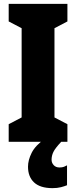

<svg xmlns="http://www.w3.org/2000/svg" viewBox="-20 -734 394 994"><path d="M329 0H25V-91L92 -126V-588L25 -623V-714H329V-623L262 -588V-126L329 -91ZM247 93Q247 109 258 121Q269 133 288 133Q302 133 311 129.5Q320 126 327 122V225Q315 230 296 235Q277 240 252 240Q188 240 156.5 210.5Q125 181 125 129Q125 95 144 57Q163 19 214 -17L297 0Q266 33 256.5 52.5Q247 72 247 93Z"/></svg>

Font: Noto Sans Thai Looped ExtraCondensed Black
Style: Regular
Weight: 900
Width: 2
Designer: Sasikarn Vongin, Ben Mitchell
Foundry: The Fontpad Ltd
Version: Version 1.001; ttfautohint (v1.8.4.7-5d5b)